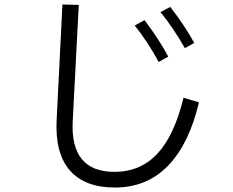

<svg xmlns="http://www.w3.org/2000/svg" viewBox="-20 -817 1040 858"><path d="M259 -797 332 -795 305 -276Q293 -49 492 -49Q607 -49 683 -130Q759 -211 800 -380L869 -360Q826 -175 731.5 -77Q637 21 493 21Q360 21 293 -54.5Q226 -130 233 -279ZM806 -602Q753 -695 697 -763L741 -786Q808 -699 848 -625ZM689 -540Q642 -628 582 -703L626 -727Q694 -636 732 -564Z"/></svg>

Font: IBM Plex Sans SC
Style: Regular
Weight: 400
Designer: Mike Abbink; Paul van der Laan; Pieter van Rosmalen; Eunyou Noh; Wujin Sim; Chorong Kim; Dohee Lee; Yejin We; Jinhee Kim
Foundry: Sandoll Inc.
Version: Version 1.000